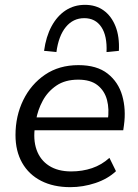

<svg xmlns="http://www.w3.org/2000/svg" viewBox="-20 -764 572 793"><path d="M270 9Q201 9 150 -17Q99 -43 71.5 -91.5Q44 -140 44 -206Q44 -285 76 -350.5Q108 -416 166 -455.5Q224 -495 304 -495Q380 -495 424.5 -460Q469 -425 485 -368.5Q501 -312 492 -247L489 -226H107L115 -279H443L425 -266Q432 -313 422 -351Q412 -389 383 -412Q354 -435 303 -435Q249 -435 213 -410.5Q177 -386 156.5 -348Q136 -310 129 -269L125 -245Q116 -188 131 -145.5Q146 -103 182.5 -79.5Q219 -56 274 -56Q320 -56 360 -69.5Q400 -83 432 -112L459 -57Q425 -25 374 -8Q323 9 270 9ZM213 -549 162 -554Q170 -613 193 -655.5Q216 -698 251 -721Q286 -744 331 -744Q376 -744 408 -721Q440 -698 457 -655.5Q474 -613 471 -554L420 -549Q423 -616 398.5 -652.5Q374 -689 328 -689Q282 -689 252 -652.5Q222 -616 213 -549Z"/></svg>

Font: Nunito Sans 12pt
Style: Italic
Weight: 400
Italic angle: -9°
Designer: Vernon Adams
Foundry: Vernon Adams
Version: Version 3.101;gftools[0.9.27]